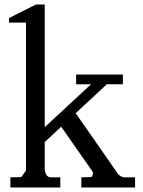

<svg xmlns="http://www.w3.org/2000/svg" viewBox="-20 -830 635 850"><path d="M178 -201 251 -269 390 -70Q395 -56 384 -46L340 -45V0H578V-45H532Q509 -45 492 -75L315 -329L453 -457H524V-500H317V-457H383L178 -267V-810H139L20 -750V-730H95V-75Q77 -50 74 -46L26 -45V0H247V-45H204Q185 -45 178 -75Z"/></svg>

Font: Sawarabi Mincho
Style: Regular
Weight: 400
Version: Version 1.082; ttfautohint (v1.8.4.7-5d5b)